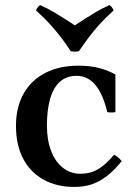

<svg xmlns="http://www.w3.org/2000/svg" viewBox="-20 -722 532 757"><path d="M272 15Q204 15 152 -13.5Q100 -42 71.5 -96Q43 -150 43 -226Q43 -300 73.5 -353.5Q104 -407 159.5 -435Q215 -463 288 -463Q336 -463 372 -453.5Q408 -444 435 -428V-280Q419 -277 403 -280Q386 -351 356 -387Q326 -423 282 -423Q242 -423 216 -399.5Q190 -376 177.5 -332Q165 -288 165 -227Q165 -170 181.5 -127Q198 -84 228 -60.5Q258 -37 296 -37Q322 -37 343 -44Q364 -51 385 -67.5Q406 -84 430 -112Q439 -107 446 -101Q453 -95 460 -87Q432 -52 403.5 -29.5Q375 -7 344 4Q313 15 272 15ZM412 -702Q423 -694 428 -681Q393 -649 371 -624.5Q349 -600 331 -576Q313 -552 291 -520Q275 -517 259 -520Q238 -552 219.5 -576Q201 -600 179 -624.5Q157 -649 122 -681Q127 -694 138 -702Q169 -688 191 -675Q213 -662 232.5 -649.5Q252 -637 275 -622Q298 -637 317.5 -649.5Q337 -662 359 -675Q381 -688 412 -702Z"/></svg>

Font: Poltawski Nowy Medium
Style: Regular
Weight: 500
Version: Version 1.001;gftools[0.9.25]